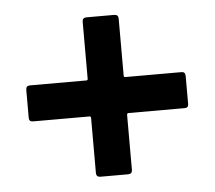

<svg xmlns="http://www.w3.org/2000/svg" viewBox="-39 -563 571 510"><g transform="rotate(-5 246.0 -308.5)"><path d="M198 -107V-253Q198 -258 194 -258H44Q33 -258 33 -268V-343Q33 -354 44 -354H194Q198 -354 198 -358V-510Q198 -521 209 -521H283Q294 -521 294 -510V-358Q294 -354 298 -354H448Q458 -354 458 -343V-268Q458 -258 448 -258H298Q294 -258 294 -253V-107Q294 -96 283 -96H209Q198 -96 198 -107Z"/></g></svg>

Font: Barlow GEO Semi Bold
Style: Regular
Weight: 600
Designer: Jeremy Tribby
Foundry: Tribby Type
Version: Version 1.408